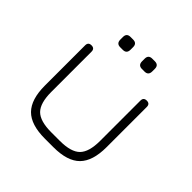

<svg xmlns="http://www.w3.org/2000/svg" viewBox="-163 -756 894 894"><g transform="rotate(45 284.0 -308.5)"><path d="M203 -549Q178 -549 178 -575V-592Q178 -617 203 -617H220Q245 -617 245 -592V-575Q245 -549 220 -549ZM346 -549Q321 -549 321 -575V-592Q321 -617 346 -617H363Q388 -617 388 -592V-575Q388 -549 363 -549ZM81 -175V-440Q81 -461 102 -461Q123 -461 123 -440V-175Q123 -102 152.5 -72Q182 -42 256 -42H312Q386 -42 415.5 -72Q445 -102 445 -175V-440Q445 -461 466 -461Q487 -461 487 -440V-175Q487 -84 445.5 -42Q404 0 312 0H256Q164 0 122.5 -42Q81 -84 81 -175Z"/></g></svg>

Font: Jura Light
Style: Regular
Weight: 300
Designer: Daniel Johnson, Alexei Vanyashin
Foundry: Daniel Johnson
Version: Version 5.103